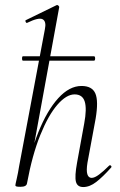

<svg xmlns="http://www.w3.org/2000/svg" viewBox="-20 -746 483 775"><path d="M73 -501Q69 -501 69 -510Q69 -519 73 -519H359Q364 -519 364 -510Q364 -501 359 -501ZM63 8Q50 8 46 6.5Q42 5 42 2Q42 -1 47.5 -24.5Q53 -48 57 -74L161 -627Q168 -659 152.5 -668Q137 -677 90 -654Q86 -652 83.5 -658Q81 -664 85 -665L208 -725Q212 -727 216 -723Q220 -719 219 -717L89 -6Q87 8 63 8ZM316 9Q292 9 286.5 -12.5Q281 -34 291 -89L320 -248Q331 -307 322 -336Q313 -365 281 -365Q248 -365 211.5 -323Q175 -281 142.5 -200.5Q110 -120 89 -6L78 -7Q99 -123 134.5 -211.5Q170 -300 215 -349.5Q260 -399 309 -399Q352 -399 365 -368.5Q378 -338 366 -267L333 -89Q328 -58 332.5 -43Q337 -28 350 -28Q362 -28 380 -41.5Q398 -55 420 -77Q424 -81 428 -77Q432 -73 428 -69Q395 -32 368.5 -11.5Q342 9 316 9Z"/></svg>

Font: Cormorant Garamond Light Light
Style: Italic
Weight: 300
Italic angle: -10°
Version: Version 4.001